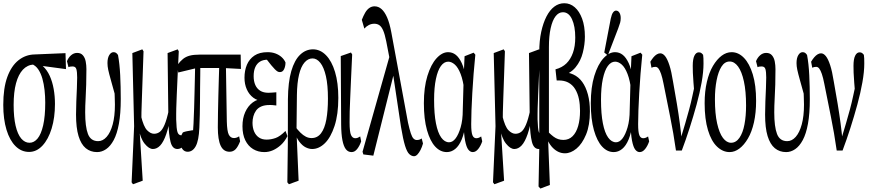

<svg xmlns="http://www.w3.org/2000/svg" viewBox="-27 -853 5240 1157"><path d="M148.4 62.5Q101.6 62.5 66.7 27.8Q31.7 -6.8 12.2 -70.8Q-7.3 -134.8 -7.3 -220.7Q-7.3 -322.3 17.1 -389.2Q41.5 -456.1 84.5 -490Q127.4 -523.9 181.6 -524.9L367.7 -532.7L370.6 -436.5L185.1 -461.4L176.8 -464.4Q137.7 -461.9 110.8 -433.1Q84 -404.3 69.6 -351.3Q55.2 -298.3 55.2 -220.7Q55.2 -146.5 67.1 -95.2Q79.1 -43.9 100.8 -18.3Q122.6 7.3 150.9 7.3Q178.2 7.3 199.5 -18.3Q220.7 -43.9 233.2 -98.1Q245.6 -152.3 245.6 -234.9Q245.6 -273.4 241.5 -310.5Q237.3 -347.7 228.3 -379.6Q219.2 -411.6 203.4 -435.1Q187.5 -458.5 163.6 -467.3L171.9 -482.4Q207 -477.5 231.9 -454.1Q256.8 -430.7 272.7 -395.8Q288.6 -360.8 296.4 -317.1Q304.2 -273.4 304.2 -226.6Q304.2 -144 284.2 -78.6Q264.2 -13.2 228.8 24.7Q193.4 62.5 148.4 62.5Z M558.1 63.5Q518.1 63.5 489.7 40Q461.4 16.6 446.3 -33Q431.2 -82.5 431.2 -162.6Q431.2 -201.2 432.9 -242.2Q434.6 -283.2 436.3 -320.8Q438 -358.4 438 -385.7Q438 -418.9 433.3 -435.8Q428.7 -452.6 410.6 -452.6Q403.8 -452.6 397.2 -451.7Q390.6 -450.7 385.7 -448.2L376.5 -484.4Q385.7 -506.8 401.9 -520.5Q418 -534.2 438 -534.2Q460.4 -534.2 472.9 -519.3Q485.4 -504.4 489.5 -482.2Q493.7 -460 493.7 -436Q493.7 -387.7 492.4 -343Q491.2 -298.3 488.8 -256.6Q486.3 -214.8 486.3 -175.8Q486.3 -89.4 502.9 -45.9Q519.5 -2.4 564.5 -2.4Q592.8 -2.4 615.7 -28.3Q638.7 -54.2 652.1 -103.3Q665.5 -152.3 665.5 -222.7Q665.5 -244.1 664.3 -270Q663.1 -295.9 662.1 -329.1H674.8V-249Q653.3 -327.1 641.6 -368.7Q629.9 -410.2 625.2 -432.1Q620.6 -454.1 620.6 -472.7Q620.6 -503.4 631.3 -521Q642.1 -538.6 657.2 -538.6Q666.5 -538.6 672.6 -534.2Q678.7 -529.8 684.1 -521.5Q693.8 -469.7 697.3 -400.6Q700.7 -331.5 700.7 -255.9Q700.7 -168.5 689.5 -107.2Q678.2 -45.9 658.2 -8.8Q638.2 28.3 612.3 45.9Q586.4 63.5 558.1 63.5Z M766.1 245.6 781.2 -92.3 770.5 -533.2 830.6 -555.7 837.9 -543.9Q834.5 -454.6 832.5 -387.7Q830.6 -320.8 828.4 -269.5Q826.2 -218.3 825.4 -176.5Q824.7 -134.8 824.7 -95.2L814 -70.8L833 235.8L774.4 257.3ZM1042 44.9Q1011.2 44.9 1000.5 1.2Q989.7 -42.5 987.8 -119.1V-122.6L982.9 -533.2L1043.9 -555.7L1050.3 -543.9Q1045.9 -454.1 1043 -389.6Q1039.6 -326.2 1038.1 -279.8Q1036.6 -239.3 1035.2 -200.2Q1034.7 -176.8 1034.7 -166.5Q1034.7 -162.1 1034.7 -159.2Q1034.7 -154.3 1034.7 -133.3Q1036.1 -76.7 1042.5 -57.1Q1048.8 -37.6 1066.4 -37.6Q1073.7 -37.6 1081.3 -40.5Q1088.9 -43.5 1094.7 -48.3L1101.1 -18.6Q1091.8 8.3 1077.6 26.6Q1063.5 44.9 1042 44.9ZM894.5 44.9Q870.6 44.9 844.7 12.9Q818.8 -19 807.1 -83.5H806.2L822.8 -154.3Q838.4 -89.4 859.4 -68.1Q880.4 -46.9 901.4 -46.9Q920.4 -46.9 935.8 -58.3Q951.2 -69.8 964.6 -101.1Q978 -132.3 990.2 -189.9L1004.4 -166.5H1002.9Q991.2 -92.3 974.9 -44.9Q958.5 2.4 938.5 23.7Q918.5 44.9 894.5 44.9Z M1103.5 61.5Q1084.5 61.5 1072.3 45.4Q1060.1 29.3 1060.1 1.5Q1060.1 -20 1064.2 -32.5Q1068.4 -44.9 1075.2 -55.2Q1086.9 -60.1 1100.6 -62.5Q1114.3 -64.9 1128.9 -67.4Q1143.6 -69.8 1158.2 -69.8L1133.3 -15.6Q1136.7 -62.5 1139.2 -108.6Q1141.6 -154.8 1142.8 -201.9Q1144 -249 1145.3 -295.7Q1146.5 -342.3 1147.5 -389.2Q1148.4 -436 1149.4 -483.4H1180.2Q1180.2 -442.4 1179.7 -402.1Q1179.2 -361.8 1178.7 -320.8Q1178.2 -279.8 1178.2 -240Q1178.2 -200.2 1177 -160.4Q1175.8 -120.6 1174.3 -82.5Q1170.9 -5.9 1152.6 27.8Q1134.3 61.5 1103.5 61.5ZM1046.9 -416 1041 -460Q1058.6 -483.9 1075.9 -497.8Q1093.3 -511.7 1116.7 -517.8Q1140.1 -523.9 1176.8 -523.9H1423.3L1424.8 -437.5L1315.9 -443.4H1160.2ZM1356.4 61.5Q1319.8 61.5 1302.7 24.9Q1285.6 -11.7 1285.6 -85.9Q1285.6 -127 1286.6 -174.8Q1287.6 -222.7 1288.8 -274.7Q1290 -326.7 1291.7 -379.6Q1293.5 -432.6 1294.9 -483.4H1334L1339.8 -121.6Q1341.3 -61.5 1351.8 -41.3Q1362.3 -21 1383.3 -21Q1390.6 -21 1399.2 -23.9Q1407.7 -26.9 1414.1 -31.7L1419.9 -1.5Q1407.2 31.2 1392.6 46.4Q1377.9 61.5 1356.4 61.5Z M1565.9 63.5Q1528.3 63.5 1498.3 45.4Q1468.3 27.3 1451.2 -7.6Q1434.1 -42.5 1434.1 -92.3Q1434.1 -140.6 1450.7 -177.5Q1467.3 -214.4 1496.1 -235.8Q1524.9 -257.3 1561.5 -257.3V-242.7Q1524.9 -245.1 1499.5 -264.2Q1474.1 -283.2 1460.2 -314.5Q1446.3 -345.7 1446.3 -384.3Q1446.3 -428.2 1460.9 -462.9Q1475.6 -497.6 1506.1 -518.1Q1536.6 -538.6 1585.4 -538.6Q1611.3 -538.6 1632.3 -531Q1653.3 -523.4 1669.2 -509.5Q1685.1 -495.6 1693.4 -476.6Q1693.4 -454.1 1685.1 -436.3Q1676.8 -418.5 1659.7 -418.5Q1651.4 -418.5 1644.8 -422.6Q1638.2 -426.8 1629.4 -435.5Q1620.6 -444.3 1608.4 -459L1571.3 -505.9H1621.6L1628.4 -484.9Q1616.7 -489.7 1606.9 -491.5Q1597.2 -493.2 1585.4 -493.2Q1558.6 -493.2 1540 -481.9Q1521.5 -470.7 1511.5 -448.7Q1501.5 -426.8 1501.5 -394Q1501.5 -363.3 1511.5 -340.8Q1521.5 -318.4 1541 -306.2Q1560.5 -293.9 1590.8 -293.9Q1600.6 -293.9 1611.6 -294.9Q1622.6 -295.9 1638.2 -296.9V-217.3Q1620.6 -219.7 1612.3 -220Q1604 -220.2 1597.2 -220.2Q1567.4 -220.2 1547.4 -211.4Q1527.3 -202.6 1516.1 -186.8Q1504.9 -170.9 1499.8 -152.1Q1494.6 -133.3 1494.6 -113.3Q1494.6 -83.5 1504.4 -60.5Q1514.2 -37.6 1533 -24.7Q1551.8 -11.7 1579.1 -11.7Q1606 -11.7 1633.3 -21.2Q1660.6 -30.8 1693.4 -64L1705.1 -32.7Q1688.5 0 1665.5 20.8Q1642.6 41.5 1617.7 52.5Q1592.8 63.5 1565.9 63.5Z M1704.6 245.6 1707.5 15.1 1708 -254.9Q1709 -358.4 1728.3 -424.6Q1747.6 -490.7 1781.5 -523.2Q1815.4 -555.7 1858.9 -555.7Q1902.8 -555.7 1937.5 -520.3Q1972.2 -484.9 1991.9 -419.4Q2011.7 -354 2011.7 -263.2Q2011.7 -163.1 1989 -94Q1966.3 -24.9 1930.7 10Q1895 44.9 1854 44.9Q1835.4 44.9 1815.2 34.9Q1794.9 24.9 1776.1 0Q1757.3 -24.9 1744.1 -67.4H1742.2L1750.5 -92.3Q1767.1 -69.8 1783.4 -53.7Q1799.8 -37.6 1816.2 -29.3Q1832.5 -21 1850.6 -21Q1885.7 -21 1907.7 -50Q1929.7 -79.1 1939.5 -132.6Q1949.2 -186 1949.2 -258.3Q1949.2 -340.8 1937 -394Q1924.8 -447.3 1903.6 -474.1Q1882.3 -501 1856.4 -501Q1829.1 -501 1807.9 -476.3Q1786.6 -451.7 1774.9 -402.8Q1763.2 -354 1762.2 -280.8L1759.8 -68.4V-57.6L1772.5 235.8L1713.9 257.3Z M2091.8 63.5Q2070.3 63.5 2056.9 45.9Q2043.5 28.3 2036.4 -8.3Q2029.3 -44.9 2028.8 -102.5L2026.4 -515.1L2087.9 -536.6L2095.2 -524.9Q2090.8 -435.1 2088.1 -370.8Q2085.4 -306.6 2083.3 -260.7Q2081.1 -214.8 2080.3 -180.4Q2079.6 -146 2079.6 -115.7Q2079.6 -58.1 2088.4 -39.1Q2097.2 -20 2113.8 -20Q2122.1 -20 2129.2 -22.9Q2136.2 -25.9 2143.6 -30.8L2149.4 -1Q2140.1 25.9 2125.5 44.7Q2110.8 63.5 2091.8 63.5Z M2162.6 77.6 2157.7 61.5 2326.7 -536.6 2352.1 -432.6 2222.7 85ZM2467.8 88.4Q2453.6 88.4 2439.7 75.9Q2425.8 63.5 2413.8 25.1Q2401.9 -13.2 2389.2 -89.4L2338.4 -427.7H2334.5L2300.3 -605Q2292 -646.5 2282 -669.4Q2272 -692.4 2259 -701.2Q2246.1 -710 2228.5 -710Q2210.9 -710 2195.6 -702.1Q2180.2 -694.3 2168.5 -680.7L2153.3 -733.4Q2162.6 -757.3 2173.3 -776.1Q2184.1 -794.9 2198.5 -804.9Q2212.9 -814.9 2230 -814.9Q2253.4 -814.9 2272.2 -798.3Q2291 -781.7 2305.9 -747.6Q2320.8 -713.4 2331.1 -658.2L2431.6 -114.3Q2440.9 -72.8 2448.5 -49.8Q2456.1 -26.9 2464.8 -18.1Q2473.6 -9.3 2484.4 -9.3Q2492.7 -9.3 2499.3 -11.2Q2505.9 -13.2 2514.2 -18.6L2522 11.7Q2516.1 33.2 2507.3 50.3Q2498.5 67.4 2488.5 77.9Q2478.5 88.4 2467.8 88.4Z M2665.5 63.5Q2626.5 63.5 2595.7 30.5Q2564.9 -2.4 2546.1 -68.6Q2527.3 -134.8 2527.3 -231Q2527.3 -326.7 2548.6 -395.8Q2569.8 -464.8 2603.5 -501.7Q2637.2 -538.6 2673.3 -538.6Q2699.2 -538.6 2719.5 -522.7Q2739.7 -506.8 2755.6 -472.7Q2771.5 -438.5 2780.8 -380.9H2795.9L2771.5 -302.7Q2764.2 -367.7 2748.8 -407.2Q2733.4 -446.8 2713.6 -464.1Q2693.8 -481.4 2673.8 -481.4Q2648.9 -481.4 2629.9 -455.3Q2610.8 -429.2 2599.9 -377.4Q2588.9 -325.7 2588.9 -251.5Q2588.9 -166.5 2600.1 -109.6Q2611.3 -52.7 2631.8 -24.2Q2652.3 4.4 2679.2 4.4Q2700.7 4.4 2718.5 -19Q2736.3 -42.5 2749 -86.2Q2761.7 -129.9 2761.7 -189.9L2767.6 -402.3L2772.5 -514.2L2827.1 -535.6L2837.4 -523.4Q2831.5 -466.8 2826.9 -407.5Q2822.3 -348.1 2819.1 -292.5Q2815.9 -236.8 2814.2 -188.5Q2812.5 -140.1 2812.5 -105Q2812.5 -56.6 2819.8 -38.3Q2827.1 -20 2843.3 -20Q2850.6 -20 2858.2 -22.9Q2865.7 -25.9 2872.6 -30.8L2878.9 -1Q2869.6 26.4 2854.7 44.9Q2839.8 63.5 2821.8 63.5Q2806.6 63.5 2794.9 48.3Q2783.2 33.2 2775.6 -5.9Q2768.1 -44.9 2766.6 -115.7L2779.8 -114.3Q2771.5 -51.8 2755.4 -12.9Q2739.3 25.9 2716.1 44.7Q2692.9 63.5 2665.5 63.5Z M2943.8 245.6 2959 -92.3 2948.2 -533.2 3008.3 -555.7 3015.6 -543.9Q3012.2 -454.6 3010.3 -387.7Q3008.3 -320.8 3006.1 -269.5Q3003.9 -218.3 3003.2 -176.5Q3002.4 -134.8 3002.4 -95.2L2991.7 -70.8L3010.7 235.8L2952.1 257.3ZM3219.7 44.9Q3189 44.9 3178.2 1.2Q3167.5 -42.5 3165.5 -119.1V-122.6L3160.6 -533.2L3221.7 -555.7L3228 -543.9Q3223.6 -454.1 3220.7 -389.6Q3217.3 -326.2 3215.8 -279.8Q3214.4 -239.3 3212.9 -200.2Q3212.4 -176.8 3212.4 -166.5Q3212.4 -162.1 3212.4 -159.2Q3212.4 -154.3 3212.4 -133.3Q3213.9 -76.7 3220.2 -57.1Q3226.6 -37.6 3244.1 -37.6Q3251.5 -37.6 3259 -40.5Q3266.6 -43.5 3272.5 -48.3L3278.8 -18.6Q3269.5 8.3 3255.4 26.6Q3241.2 44.9 3219.7 44.9ZM3072.3 44.9Q3048.3 44.9 3022.5 12.9Q2996.6 -19 2984.9 -83.5H2983.9L3000.5 -154.3Q3016.1 -89.4 3037.1 -68.1Q3058.1 -46.9 3079.1 -46.9Q3098.1 -46.9 3113.5 -58.3Q3128.9 -69.8 3142.3 -101.1Q3155.8 -132.3 3168 -189.9L3182.1 -166.5H3180.7Q3168.9 -92.3 3152.6 -44.9Q3136.2 2.4 3116.2 23.7Q3096.2 44.9 3072.3 44.9Z M3218.3 271 3222.7 41V-540Q3222.7 -607.4 3234.4 -661.1Q3246.1 -714.8 3266.1 -753.7Q3286.1 -792.5 3313.2 -813Q3340.3 -833.5 3373.5 -833.5Q3408.7 -833.5 3436.5 -809.3Q3464.4 -785.2 3481 -740Q3497.6 -694.8 3497.6 -631.8Q3497.6 -585.9 3485.1 -535.9Q3472.7 -485.8 3441.4 -447.5Q3410.2 -409.2 3355 -395V-418.9Q3396 -418.9 3428 -404.1Q3460 -389.2 3481.7 -359.1Q3503.4 -329.1 3515.6 -284.2Q3527.8 -239.3 3527.8 -181.6Q3527.8 -97.7 3504.4 -41.7Q3481 14.2 3446.8 42.5Q3412.6 70.8 3377.4 70.8Q3337.4 70.8 3304.7 38.3Q3272 5.9 3251 -64.9H3249.5L3258.3 -78.1Q3283.2 -48.8 3309.1 -29.3Q3335 -9.8 3367.7 -9.8Q3400.9 -9.8 3423.3 -32Q3445.8 -54.2 3457 -93.8Q3468.3 -133.3 3468.3 -185.1Q3468.3 -222.7 3461.7 -255.9Q3455.1 -289.1 3439.2 -315.7Q3423.3 -342.3 3396 -356.4Q3372.6 -368.2 3340.3 -368.2Q3334.5 -368.2 3327.6 -368.2L3320.3 -435.1Q3360.4 -445.8 3386 -470.7Q3411.6 -495.6 3425.5 -534.9Q3439.5 -574.2 3439.5 -626.5Q3439.5 -694.8 3419.9 -737.1Q3400.4 -779.3 3365.2 -779.3Q3339.4 -779.3 3320.6 -754.6Q3301.8 -730 3291.3 -682.9Q3280.8 -635.7 3280.8 -569.3V-42.5L3275.4 -23.9L3286.6 261.7L3229.5 283.2Z M3671.4 63.5Q3632.3 63.5 3601.6 30.5Q3570.8 -2.4 3552 -68.6Q3533.2 -134.8 3533.2 -231Q3533.2 -326.7 3554.4 -395.8Q3575.7 -464.8 3609.4 -501.7Q3643.1 -538.6 3679.2 -538.6Q3705.1 -538.6 3725.3 -522.7Q3745.6 -506.8 3761.5 -472.7Q3777.3 -438.5 3786.6 -380.9H3801.8L3777.3 -302.7Q3770 -367.7 3754.6 -407.2Q3739.3 -446.8 3719.5 -464.1Q3699.7 -481.4 3679.7 -481.4Q3654.8 -481.4 3635.7 -455.3Q3616.7 -429.2 3605.7 -377.4Q3594.7 -325.7 3594.7 -251.5Q3594.7 -166.5 3606 -109.6Q3617.2 -52.7 3637.7 -24.2Q3658.2 4.4 3685.1 4.4Q3706.5 4.4 3724.4 -19Q3742.2 -42.5 3754.9 -86.2Q3767.6 -129.9 3767.6 -189.9L3773.4 -402.3L3778.3 -514.2L3833 -535.6L3843.3 -523.4Q3837.4 -466.8 3832.8 -407.5Q3828.1 -348.1 3825 -292.5Q3821.8 -236.8 3820.1 -188.5Q3818.4 -140.1 3818.4 -105Q3818.4 -56.6 3825.7 -38.3Q3833 -20 3849.1 -20Q3856.4 -20 3864 -22.9Q3871.6 -25.9 3878.4 -30.8L3884.8 -1Q3875.5 26.4 3860.6 44.9Q3845.7 63.5 3827.6 63.5Q3812.5 63.5 3800.8 48.3Q3789.1 33.2 3781.5 -5.9Q3773.9 -44.9 3772.5 -115.7L3785.6 -114.3Q3777.3 -51.8 3761.2 -12.9Q3745.1 25.9 3721.9 44.7Q3698.7 63.5 3671.4 63.5ZM3614.3 -536.6 3653.3 -740.2Q3659.2 -767.6 3667.5 -778.3Q3675.8 -789.1 3685.1 -789.1Q3697.8 -789.1 3705.6 -776.6Q3713.4 -764.2 3713.4 -744.1Q3713.4 -728.5 3710 -716.3Q3706.5 -704.1 3698.2 -681.6L3635.7 -519Z M4046.4 54.2Q4031.2 -52.2 4011.5 -148.9Q3991.7 -245.6 3971.7 -347.7Q3964.4 -385.3 3956.8 -407.2Q3949.2 -429.2 3941.2 -439.7Q3933.1 -450.2 3922.4 -450.2Q3915 -450.2 3909.4 -448.7Q3903.8 -447.3 3898.9 -444.8L3892.1 -481Q3901.4 -496.6 3910.9 -507.8Q3920.4 -519 3930.9 -525.4Q3941.4 -531.7 3951.7 -531.7Q3967.3 -531.7 3981 -514.6Q3994.6 -497.6 4006.8 -460.4Q4019 -423.3 4028.8 -360.8Q4041.5 -290 4052 -227.1Q4062.5 -164.1 4069.8 -108.4Q4077.1 -52.7 4081.5 -2.4H4070.8L4074.7 -17.6Q4089.8 -66.9 4102.3 -109.6Q4114.7 -152.3 4125.7 -192.9Q4136.7 -233.4 4145.8 -276.4Q4154.8 -319.3 4165.5 -368.2L4159.2 -265.6Q4154.8 -319.8 4151.9 -355.2Q4148.9 -390.6 4148.2 -414.8Q4147.5 -439 4147.5 -456.1Q4147.5 -497.1 4157.5 -517.3Q4167.5 -537.6 4184.1 -537.6Q4193.8 -537.6 4199.2 -533.4Q4204.6 -529.3 4210 -522.5Q4211.4 -512.7 4211.9 -501.7Q4212.4 -490.7 4212.4 -470.2Q4212.4 -420.9 4201.2 -357.2Q4189.9 -293.5 4170.7 -222.9Q4151.4 -152.3 4128.4 -80.8Q4105.5 -9.3 4081.5 54.2Z M4369.6 63.5Q4328.6 63.5 4293.9 30.5Q4259.3 -2.4 4239.3 -68.6Q4219.2 -134.8 4219.2 -231Q4219.2 -302.7 4232.7 -359.6Q4246.1 -416.5 4269.5 -456.1Q4293 -495.6 4321.5 -517.1Q4350.1 -538.6 4381.8 -538.6Q4422.9 -538.6 4456.1 -504.4Q4489.3 -470.2 4509.3 -404.8Q4529.3 -339.4 4529.3 -245.1Q4529.3 -173.3 4516.4 -115.7Q4503.4 -58.1 4480.2 -18.6Q4457 21 4428.7 42.2Q4400.4 63.5 4369.6 63.5ZM4378.4 7.3Q4408.2 7.3 4429 -22.7Q4449.7 -52.7 4459.2 -103.5Q4468.8 -154.3 4468.8 -216.8Q4468.8 -303.2 4455.8 -362.5Q4442.9 -421.9 4420.7 -452.1Q4398.4 -482.4 4370.1 -482.4Q4340.3 -482.4 4320.8 -451.7Q4301.3 -420.9 4291.3 -369.1Q4281.2 -317.4 4281.2 -254.9Q4281.2 -168.5 4294.4 -109.6Q4307.6 -50.8 4329.6 -21.7Q4351.6 7.3 4378.4 7.3Z M4710.4 63.5Q4670.4 63.5 4642.1 40Q4613.8 16.6 4598.6 -33Q4583.5 -82.5 4583.5 -162.6Q4583.5 -201.2 4585.2 -242.2Q4586.9 -283.2 4588.6 -320.8Q4590.3 -358.4 4590.3 -385.7Q4590.3 -418.9 4585.7 -435.8Q4581.1 -452.6 4563 -452.6Q4556.2 -452.6 4549.6 -451.7Q4543 -450.7 4538.1 -448.2L4528.8 -484.4Q4538.1 -506.8 4554.2 -520.5Q4570.3 -534.2 4590.3 -534.2Q4612.8 -534.2 4625.2 -519.3Q4637.7 -504.4 4641.8 -482.2Q4646 -460 4646 -436Q4646 -387.7 4644.8 -343Q4643.6 -298.3 4641.1 -256.6Q4638.7 -214.8 4638.7 -175.8Q4638.7 -89.4 4655.3 -45.9Q4671.9 -2.4 4716.8 -2.4Q4745.1 -2.4 4768.1 -28.3Q4791 -54.2 4804.4 -103.3Q4817.9 -152.3 4817.9 -222.7Q4817.9 -244.1 4816.7 -270Q4815.4 -295.9 4814.5 -329.1H4827.1V-249Q4805.7 -327.1 4793.9 -368.7Q4782.2 -410.2 4777.6 -432.1Q4772.9 -454.1 4772.9 -472.7Q4772.9 -503.4 4783.7 -521Q4794.4 -538.6 4809.6 -538.6Q4818.8 -538.6 4825 -534.2Q4831.1 -529.8 4836.4 -521.5Q4846.2 -469.7 4849.6 -400.6Q4853 -331.5 4853 -255.9Q4853 -168.5 4841.8 -107.2Q4830.6 -45.9 4810.5 -8.8Q4790.5 28.3 4764.6 45.9Q4738.8 63.5 4710.4 63.5Z M5015.1 54.2Q5000 -52.2 4980.2 -148.9Q4960.4 -245.6 4940.4 -347.7Q4933.1 -385.3 4925.5 -407.2Q4918 -429.2 4909.9 -439.7Q4901.9 -450.2 4891.1 -450.2Q4883.8 -450.2 4878.2 -448.7Q4872.6 -447.3 4867.7 -444.8L4860.8 -481Q4870.1 -496.6 4879.6 -507.8Q4889.2 -519 4899.7 -525.4Q4910.2 -531.7 4920.4 -531.7Q4936 -531.7 4949.7 -514.6Q4963.4 -497.6 4975.6 -460.4Q4987.8 -423.3 4997.6 -360.8Q5010.3 -290 5020.8 -227.1Q5031.2 -164.1 5038.6 -108.4Q5045.9 -52.7 5050.3 -2.4H5039.6L5043.5 -17.6Q5058.6 -66.9 5071 -109.6Q5083.5 -152.3 5094.5 -192.9Q5105.5 -233.4 5114.5 -276.4Q5123.5 -319.3 5134.3 -368.2L5127.9 -265.6Q5123.5 -319.8 5120.6 -355.2Q5117.7 -390.6 5116.9 -414.8Q5116.2 -439 5116.2 -456.1Q5116.2 -497.1 5126.2 -517.3Q5136.2 -537.6 5152.8 -537.6Q5162.6 -537.6 5168 -533.4Q5173.3 -529.3 5178.7 -522.5Q5180.2 -512.7 5180.7 -501.7Q5181.2 -490.7 5181.2 -470.2Q5181.2 -420.9 5169.9 -357.2Q5158.7 -293.5 5139.4 -222.9Q5120.1 -152.3 5097.2 -80.8Q5074.2 -9.3 5050.3 54.2Z"/></svg>

Font: Scarab Serif
Style: Condensed
Weight: 400
Designer: John Roberts
Foundry: Scarab
Version: 1.0